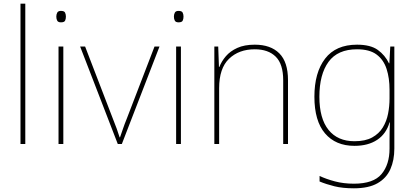

<svg xmlns="http://www.w3.org/2000/svg" viewBox="-20 -780 2247 1040"><path d="M117 0H91V-760H117Z M310 -721Q328 -721 332.5 -711.5Q337 -702 337 -690Q337 -677 332.5 -668Q328 -659 310 -659Q295 -659 290 -668Q285 -677 285 -690Q285 -702 290 -711.5Q295 -721 310 -721ZM323 -528V0H297V-528Z M618 0 414 -528H441L591 -138Q604 -106 612 -83.5Q620 -61 628 -36H630Q639 -61 646.5 -83.5Q654 -106 667 -138L817 -528H844L640 0Z M947 -721Q965 -721 969.5 -711.5Q974 -702 974 -690Q974 -677 969.5 -668Q965 -659 947 -659Q932 -659 927 -668Q922 -677 922 -690Q922 -702 927 -711.5Q932 -721 947 -721ZM960 -528V0H934V-528Z M1360 -538Q1446 -538 1493 -491Q1540 -444 1540 -346V0H1514V-345Q1514 -433 1473.5 -473Q1433 -513 1360 -513Q1274 -513 1220.5 -461.5Q1167 -410 1167 -302V0H1141V-528H1162L1166 -417H1168Q1180 -448 1203.5 -475.5Q1227 -503 1265.5 -520.5Q1304 -538 1360 -538Z M1914 -538Q1987 -538 2026.5 -509.5Q2066 -481 2087 -437H2089L2094 -528H2116V25Q2116 88 2094.5 136.5Q2073 185 2025 212.5Q1977 240 1897 240Q1836 240 1791.5 229Q1747 218 1711 203V173Q1747 190 1794 202.5Q1841 215 1897 215Q2003 215 2046.5 163Q2090 111 2090 25V-17Q2090 -46 2090.5 -67Q2091 -88 2092 -117H2090Q2072 -55 2023 -22.5Q1974 10 1900 10Q1798 10 1740.5 -57.5Q1683 -125 1683 -256Q1683 -387 1741 -462.5Q1799 -538 1914 -538ZM1914 -513Q1809 -513 1759.5 -445Q1710 -377 1710 -256Q1710 -138 1759.5 -76.5Q1809 -15 1900 -15Q1959 -15 1996 -35.5Q2033 -56 2053.5 -89.5Q2074 -123 2082 -164Q2090 -205 2090 -246V-294Q2090 -357 2074 -406.5Q2058 -456 2020 -484.5Q1982 -513 1914 -513Z"/></svg>

Font: Noto Sans Oriya Thin
Style: Regular
Weight: 100
Designer: Amélie Bonet and Sol Matas
Foundry: Google LLC
Version: Version 2.006; ttfautohint (v1.8.4.7-5d5b)